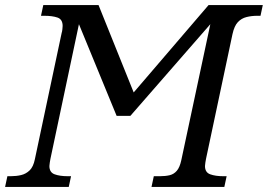

<svg xmlns="http://www.w3.org/2000/svg" viewBox="-40 -734 1052 754"><path d="M-20 0 -11 -42H2Q24 -42 43 -46.5Q62 -51 76.5 -65Q91 -79 97 -109L202 -604Q204 -610 205 -619Q206 -628 206 -632Q206 -658 186 -665Q166 -672 134 -672H121L130 -714H347L485 -371L779 -714H992L983 -672H970Q948 -672 928 -667Q908 -662 894 -647Q880 -632 873 -600L769 -110Q768 -104 766.5 -95.5Q765 -87 765 -82Q765 -57 785.5 -49.5Q806 -42 837 -42H850L841 0H555L564 -42H588Q610 -42 626.5 -46Q643 -50 654.5 -63.5Q666 -77 672 -105L786 -639L472 -279H418L270 -639L158 -110Q157 -104 155.5 -95.5Q154 -87 154 -82Q154 -57 174.5 -49.5Q195 -42 226 -42H239L230 0Z"/></svg>

Font: Noto Serif
Style: Italic
Weight: 400
Italic angle: -12°
Designer: Monotype Design Team
Foundry: Monotype Imaging Inc.
Version: Version 2.013